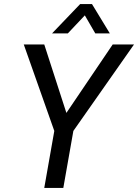

<svg xmlns="http://www.w3.org/2000/svg" viewBox="-20 -917 674 937"><path d="M245 -278 96 -700H196L304 -366L530 -700H634L338 -278L289 0H196ZM371 -897H429L516 -754H445L394 -842L311 -754H234Z"/></svg>

Font: Sarabun
Style: Italic
Weight: 400
Italic angle: -10°
Designer: Suppakit Chalermlarp | Katatrad Co.,Ltd.
Foundry: Cadson Demak Co.,Ltd.
Version: Version 1.000; ttfautohint (v1.6)